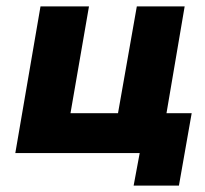

<svg xmlns="http://www.w3.org/2000/svg" viewBox="-20 -480 642 602"><path d="M502 -125 559 -460H409L350 -125H201L259 -460H107L28 0H418L399 102H541L581 -125Z"/></svg>

Font: Jost*
Style: Bold Italic
Weight: 700
Italic angle: -10°
Version: Version 3.7